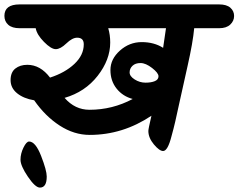

<svg xmlns="http://www.w3.org/2000/svg" viewBox="-20 -682 1082 871"><path d="M69 -662H974Q1008 -662 1025 -647Q1042 -632 1042 -609.5Q1042 -587 1024.5 -570.5Q1007 -554 974 -554H861Q855 -489 831 -383Q807 -277 794.5 -219Q782 -161 775 -130.5Q768 -100 758 -64Q741 3 720 3Q703 3 678 -27Q653 -57 653 -88Q653 -97 667 -157Q537 -70 387 -70Q316 -70 250.5 -112.5Q185 -155 135 -227Q87 -235 57.5 -259Q28 -283 28 -318.5Q28 -354 49.5 -371Q71 -388 104 -388Q163 -388 207 -330Q275 -352 317.5 -392Q360 -432 360 -481Q360 -511 330 -511Q308 -511 281 -485Q254 -459 233 -459Q212 -459 179.5 -492Q147 -525 142 -554H69Q35 -554 17.5 -569.5Q0 -585 0 -610Q0 -662 69 -662ZM568 -353.5Q568 -336 591 -321.5Q614 -307 640 -307Q666 -307 682.5 -314Q699 -321 699 -336Q699 -351 670 -373.5Q641 -396 617.5 -396Q594 -396 581 -383.5Q568 -371 568 -353.5ZM480 -489Q480 -411 423 -338Q366 -265 273 -238Q320 -184 386 -184Q490 -184 582 -233Q537 -245 509 -280Q481 -315 481 -364.5Q481 -414 524 -452.5Q567 -491 623 -491Q679 -491 720 -465L733 -554H471Q480 -524 480 -489ZM112 -40Q141 -40 166.5 25.5Q192 91 192 119Q192 169 161 169Q140 169 106.5 119.5Q73 70 73 42.5Q73 15 86.5 -12.5Q100 -40 112 -40Z"/></svg>

Font: Kalam
Style: Bold
Weight: 700
Version: Version 2.001;PS 1.0;hotconv 1.0.79;makeotf.lib2.5.61930; tt